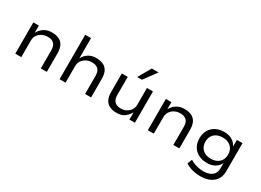

<svg xmlns="http://www.w3.org/2000/svg" viewBox="-29 -1605 3579 2637"><g transform="rotate(30 1761.0 -286.5)"><path d="M102 0V-496H190V-387H193Q222 -441 273 -473Q324 -505 394 -505Q460 -505 506.5 -483.5Q553 -462 577.5 -415Q602 -368 602 -292V0H507V-288Q507 -332 493 -362Q479 -392 449.5 -408Q420 -424 374 -424Q322 -424 282 -402Q242 -380 219.5 -344.5Q197 -309 197 -266V0Z M804 0V-705H896V-390H900Q926 -441 976 -473Q1026 -505 1096 -505Q1162 -505 1208.5 -483.5Q1255 -462 1279.5 -415Q1304 -368 1304 -292V0H1209V-288Q1209 -332 1194.5 -362Q1180 -392 1151 -408Q1122 -424 1076 -424Q1024 -424 984 -402Q944 -380 921.5 -344.5Q899 -309 899 -266V0Z M1712 9Q1648 9 1601 -12.5Q1554 -34 1529.5 -81Q1505 -128 1505 -202V-496H1599V-208Q1599 -165 1613.5 -134.5Q1628 -104 1657.5 -88Q1687 -72 1733 -72Q1783 -72 1822 -94Q1861 -116 1882.5 -151.5Q1904 -187 1904 -228V-496H1999V0H1912V-109H1908Q1877 -55 1830.5 -23Q1784 9 1712 9ZM1712 -559 1828 -761H1936L1787 -559Z M2204 0V-496H2292V-387H2295Q2324 -441 2375 -473Q2426 -505 2496 -505Q2562 -505 2608.5 -483.5Q2655 -462 2679.5 -415Q2704 -368 2704 -292V0H2609V-288Q2609 -332 2595 -362Q2581 -392 2551.5 -408Q2522 -424 2476 -424Q2424 -424 2384 -402Q2344 -380 2321.5 -344.5Q2299 -309 2299 -266V0Z M3142 188Q3076 188 3011 170.5Q2946 153 2903 121L2933 48Q2962 67 2997 80.5Q3032 94 3069 101Q3106 108 3142 108Q3231 108 3280.5 69Q3330 30 3330 -41V-124H3327Q3305 -76 3253.5 -45.5Q3202 -15 3132 -15Q3054 -15 2995.5 -45Q2937 -75 2905 -130Q2873 -185 2873 -260Q2873 -334 2905 -389.5Q2937 -445 2995 -475Q3053 -505 3131 -505Q3201 -505 3253.5 -474Q3306 -443 3329 -391H3330V-496H3419V-49Q3419 24 3386 77Q3353 130 3291 159Q3229 188 3142 188ZM3147 -92Q3230 -92 3278.5 -138Q3327 -184 3327 -260Q3327 -337 3278.5 -382.5Q3230 -428 3147 -428Q3064 -428 3015.5 -382.5Q2967 -337 2967 -260Q2967 -184 3015.5 -138Q3064 -92 3147 -92Z"/></g></svg>

Font: Nunito Sans 7pt SemiExpanded
Style: Regular
Weight: 400
Width: 6
Designer: Vernon Adams
Foundry: Vernon Adams
Version: Version 3.101;gftools[0.9.27]